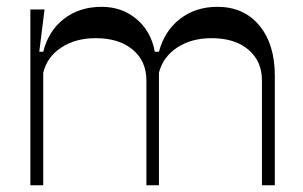

<svg xmlns="http://www.w3.org/2000/svg" viewBox="-20 -548 895 568"><path d="M69.8 0V-520H111.8L96.2 -395H107.9Q123.5 -457 169.4 -492.4Q215.3 -527.8 280.8 -527.8Q340.8 -527.8 383.8 -491.7Q426.8 -455.6 438 -395H450.2Q466.8 -457 512.9 -492.4Q559.1 -527.8 623 -527.8Q701.2 -527.8 747.1 -472.7Q793 -417.5 793 -324.2V0H754.9V-310.1Q754.9 -367.2 714.8 -401.1Q674.8 -435.1 606 -435.1Q546.4 -435.1 504.4 -407.5Q462.4 -379.9 450.2 -333V0H413.1V-310.1Q413.1 -367.2 372.6 -401.1Q332 -435.1 263.2 -435.1Q203.1 -435.1 161.1 -407.2Q119.1 -379.4 107.9 -333V0Z"/></svg>

Font: Ribes
Style: Regular
Weight: 400
Designer: Luigi Gorlero
Foundry: Collletttivo
Version: Version 2.100;Glyphs 3.2 (3217)